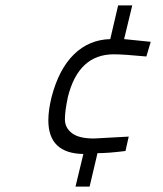

<svg xmlns="http://www.w3.org/2000/svg" viewBox="-20 -605 600 707"><path d="M158 -162Q158 -199 170 -248Q197 -351 252.5 -405Q308 -459 386 -461L415 -585H467L437 -461L535 -451L519 -397Q435 -405 399 -405Q269 -405 230 -248Q219 -196 219 -165.5Q219 -135 244.5 -115Q270 -95 326 -95L454 -102L442 -49Q379 -41 339 -41L310 82H258L287 -38Q158 -40 158 -162Z"/></svg>

Font: Titillium Web Light
Style: Italic
Weight: 300
Italic angle: -13°
Version: Version 1.002;PS 57.000;hotconv 1.0.70;makeotf.lib2.5.55311